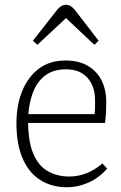

<svg xmlns="http://www.w3.org/2000/svg" viewBox="-20 -772 510 806"><path d="M261 14Q196 14 148 -17Q100 -48 74.5 -108Q49 -168 49 -254Q49 -331 73.5 -390.5Q98 -450 143.5 -484Q189 -518 255 -518Q311 -518 349 -495.5Q387 -473 406.5 -434Q426 -395 426 -345Q426 -324 425 -302Q424 -280 421 -256H98Q99 -175 120.5 -125Q142 -75 181.5 -53Q221 -31 270 -31Q309 -31 344 -45Q379 -59 410 -86L430 -64Q395 -25 351.5 -5.5Q308 14 261 14ZM99 -293H377Q379 -309 379 -322Q379 -335 379 -352Q379 -408 348 -444.5Q317 -481 256 -481Q209 -481 176 -459.5Q143 -438 123.5 -396Q104 -354 99 -293ZM137 -584 118 -601 220 -731Q228 -741 237.5 -746.5Q247 -752 257 -752Q264 -752 270 -749.5Q276 -747 282.5 -742Q289 -737 296 -728L394 -601L376 -584L257 -696Z"/></svg>

Font: Literata 18pt ExtraLight
Style: Regular
Weight: 250
Designer: Latin by Veronika Burian and Jose Scaglione. Greek by Irene Vlachou. Cyrillic by Vera Evstafieva.
Foundry: TypeTogether
Version: Version 3.103;gftools[0.9.29]